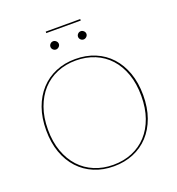

<svg xmlns="http://www.w3.org/2000/svg" viewBox="-163 -1063 1109 1203"><g transform="rotate(-20 392.0 -462.0)"><path d="M715.5 -350Q715.5 -267 691.8 -201Q668 -135 625.2 -88.8Q582.5 -42.5 523 -17.8Q463.5 7 391.5 7Q320 7 260.8 -17.8Q201.5 -42.5 158.8 -88.8Q116 -135 92.2 -201Q68.5 -267 68.5 -350Q68.5 -432.5 92.2 -498.8Q116 -565 158.8 -611.5Q201.5 -658 260.8 -683Q320 -708 391.5 -708Q463.5 -708 523 -683.2Q582.5 -658.5 625.2 -612Q668 -565.5 691.8 -499.2Q715.5 -433 715.5 -350ZM702.5 -350Q702.5 -431.5 679.8 -496Q657 -560.5 616 -605.5Q575 -650.5 517.8 -674.2Q460.5 -698 391.5 -698Q323.5 -698 266.5 -674.2Q209.5 -650.5 168.2 -605.5Q127 -560.5 103.8 -496Q80.5 -431.5 80.5 -350Q80.5 -268.5 103.8 -204.2Q127 -140 168.2 -95.2Q209.5 -50.5 266.5 -26.8Q323.5 -3 391.5 -3Q460.5 -3 517.8 -26.8Q575 -50.5 616 -95.2Q657 -140 679.8 -204.2Q702.5 -268.5 702.5 -350ZM277.5 -932.5H507.5V-922.5H277.5ZM328.5 -832Q328.5 -821.5 319.8 -813.2Q311 -805 300.5 -805Q289 -805 280.8 -813.2Q272.5 -821.5 272.5 -832Q272.5 -843.5 280.8 -851.8Q289 -860 300.5 -860Q311 -860 319.8 -851.8Q328.5 -843.5 328.5 -832ZM512.5 -832Q512.5 -821.5 503.8 -813.2Q495 -805 484.5 -805Q473 -805 464.8 -813.2Q456.5 -821.5 456.5 -832Q456.5 -843.5 464.8 -851.8Q473 -860 484.5 -860Q495 -860 503.8 -851.8Q512.5 -843.5 512.5 -832Z"/></g></svg>

Font: Lato 2
Style: Regular
Weight: 100
Designer: Lukasz Dziedzic with Adam Twardoch and Botio Nikoltchev
Foundry: tyPoland Lukasz Dziedzic
Version: Version 2.015; 2015-08-06; http://www.latofonts.com/